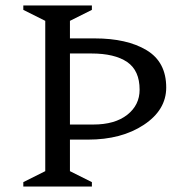

<svg xmlns="http://www.w3.org/2000/svg" viewBox="-20 -680 678 700"><path d="M65 0V-16L145 -56V-604L65 -644V-660H315V-644L235 -604V-540H325Q443 -540 514.5 -497Q586 -454 586 -361Q586 -279 504.5 -225Q423 -171 301 -171H235V-56L315 -16V0ZM313 -485H235V-226H320Q399 -226 444 -261.5Q489 -297 489 -353Q489 -423 443.5 -454Q398 -485 313 -485Z"/></svg>

Font: Spectral
Style: Regular
Weight: 400
Designer: Jean-Baptiste Levee
Foundry: Production Type
Version: Version 1.002